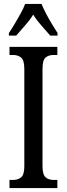

<svg xmlns="http://www.w3.org/2000/svg" viewBox="-20 -951 337 971"><path d="M28 0V-41H47Q70 -41 86.5 -54Q103 -67 103 -110V-602Q103 -647 86.5 -660Q70 -673 47 -673H28V-714H270V-673H251Q226 -673 210.5 -660Q195 -647 195 -602V-111Q195 -68 210.5 -54.5Q226 -41 251 -41H270V0ZM25 -784Q38 -803 53.5 -829Q69 -855 84 -882Q99 -909 107 -931H190Q199 -909 213 -882Q227 -855 243 -829Q259 -803 271 -784V-771H234Q213 -796 189.5 -822Q166 -848 148 -877Q130 -848 106.5 -822Q83 -796 62 -771H25Z"/></svg>

Font: Noto Serif Thai ExtraCondensed
Style: Regular
Weight: 400
Width: 2
Designer: Monotype Design Team
Foundry: Monotype Imaging Inc.
Version: Version 2.002; ttfautohint (v1.8.4.7-5d5b)